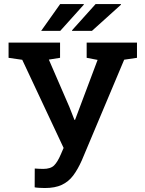

<svg xmlns="http://www.w3.org/2000/svg" viewBox="-20 -922 717 952"><path d="M202.1 10.3Q189.9 10.3 174.1 9.3Q158.2 8.3 151.9 6.8L152.3 -86.4Q157.7 -85.9 172.1 -85.2Q186.5 -84.5 193.8 -84.5Q231 -84.5 248.3 -101.8Q265.6 -119.1 281.2 -155.8L295.4 -188.5L90.3 -625.5L22.5 -635.3V-710.9H277.8V-635.3L222.2 -626.5L324.2 -391.1L349.1 -327.6H352.1L463.9 -625L409.7 -635.3V-710.9H659.2V-635.3L595.7 -626L385.7 -127Q365.7 -82 342.8 -51.5Q319.8 -21 286.4 -5.4Q252.9 10.3 202.1 10.3ZM337.9 -769 336.9 -771.5 454.1 -901.9H579.1L580.1 -898.9L436 -769ZM396 -899.4 278.8 -769H184.1L278.3 -901.9H395Z"/></svg>

Font: Roboto Slab Medium
Style: Regular
Weight: 500
Designer: Google
Version: Version 2.001; ttfautohint (v1.8.3)